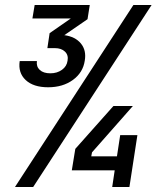

<svg xmlns="http://www.w3.org/2000/svg" viewBox="-20 -750 640 770"><path d="M173 -400Q114 -400 83 -429Q52 -458 59 -505H128Q125 -483 139.5 -469.5Q154 -456 182 -456Q209 -456 228.5 -470Q248 -484 251 -507Q255 -529 240.5 -543Q226 -557 200 -557H170L179 -617L264 -676H110L119 -730H340L331 -673L238 -609Q282 -603 304.5 -575.5Q327 -548 320 -507Q313 -459 272.5 -429.5Q232 -400 173 -400ZM40 0 515 -730H588L113 0ZM430 0 440 -67H268L282 -153L435 -325H513L349 -139L346 -123H449L462 -208H531L499 0Z"/></svg>

Font: NKDuy Mono SemiBold
Style: Italic
Weight: 600
Italic angle: -9°
Monospace: yes
Designer: NKDuy
Foundry: NKDuy
Version: Version 2.251; ttfautohint (v1.8.4.7-5d5b)